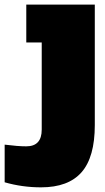

<svg xmlns="http://www.w3.org/2000/svg" viewBox="-110 -576 457 832"><path d="M3.9 58.1Q70.8 58.1 70.8 -14.2V-392.1H3.9V-556.2H300.8V-34.2Q300.8 105 243.4 170.4Q186 235.8 67.9 235.8Q-13.7 235.8 -89.8 213.9V50.8Q-32.2 58.1 3.9 58.1Z"/></svg>

Font: AlfaSlabOne-Regular
Style: Regular
Weight: 400
Designer: JM Sole
Foundry: JM Sole
Version: Version 1.001